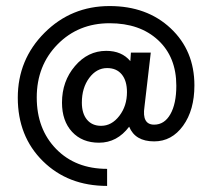

<svg xmlns="http://www.w3.org/2000/svg" viewBox="-20 -608 666 638"><path d="M335.9 9.8Q206.1 9.8 122.6 -72.5Q39.1 -154.8 39.1 -283.2Q39.1 -410.2 127.9 -499Q216.8 -587.9 344.2 -587.9Q468.3 -587.9 547.1 -513.9Q626 -439.9 626 -324.2Q626 -242.2 588.4 -190.2Q550.8 -138.2 492.2 -138.2Q429.2 -138.2 409.2 -187Q369.1 -133.8 309.1 -133.8Q252.9 -133.8 219.5 -169.9Q186 -206.1 186 -267.1Q186 -337.9 229 -388.4Q272 -439 333 -439Q384.8 -439 413.1 -404.8L415 -433.1H481L460 -252.9Q451.2 -193.8 492.2 -193.8Q526.4 -193.8 546.1 -228.5Q565.9 -263.2 565.9 -323.2Q565.9 -418.5 505.4 -474.6Q444.8 -530.8 344.2 -530.8Q240.2 -530.8 171.1 -460.4Q102.1 -390.1 102.1 -284.2Q102.1 -179.2 166.5 -113Q231 -46.9 335.9 -46.9ZM315.9 -189.9Q351.1 -189.9 376.5 -222.9Q401.9 -255.9 401.9 -301.8Q401.9 -339.8 384.5 -360.8Q367.2 -381.8 335.9 -381.8Q300.8 -381.8 276.4 -348.9Q252 -315.9 252 -267.1Q252 -231 269 -210.4Q286.1 -189.9 315.9 -189.9Z"/></svg>

Font: Oakes Grotesk
Style: Regular
Weight: 400
Designer: Samuel Oakes
Foundry: Samuel Oakes
Version: Version 1.0 | wf-rip DC20170320